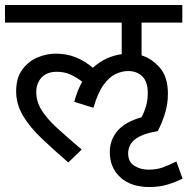

<svg xmlns="http://www.w3.org/2000/svg" viewBox="-20 -642 755 773"><path d="M422 -30Q422 -78 452.5 -114.5Q483 -151 550 -170Q561 -191 568 -215Q575 -239 575 -268Q575 -313 553 -334.5Q531 -356 496 -356Q471 -356 445.5 -344Q420 -332 397 -300.5Q374 -269 356 -208L279 -232Q291 -278 311 -313Q288 -331 263.5 -342Q239 -353 209 -353Q169 -353 147.5 -330Q126 -307 126 -271Q126 -233 147.5 -198.5Q169 -164 210 -126.5Q251 -89 309 -40L255 12Q197 -38 149 -83.5Q101 -129 73 -175.5Q45 -222 45 -275Q45 -328 69.5 -361.5Q94 -395 130.5 -410.5Q167 -426 204 -426Q248 -426 284.5 -411.5Q321 -397 354 -369Q402 -414 470 -424V-551H0V-622H714V-551H550V-419Q590 -407 623 -370Q656 -333 656 -264Q656 -223 644 -184.5Q632 -146 615 -114Q554 -104 525 -82Q496 -60 496 -24Q496 10 521 25.5Q546 41 577 41Q609 41 632.5 33Q656 25 690 8L715 77Q690 90 656.5 100.5Q623 111 582 111Q507 111 464.5 72Q422 33 422 -30Z"/></svg>

Font: Noto Sans
Style: Regular
Weight: 400
Designer: Monotype Design Team
Foundry: Monotype Imaging Inc.
Version: Version 2.007